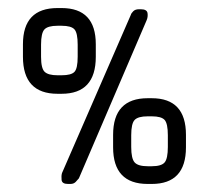

<svg xmlns="http://www.w3.org/2000/svg" viewBox="-20 -457 519 477"><path d="M357 0H347Q261 0 261 -91V-122Q261 -213 347 -213H357Q442 -213 442 -122V-91Q442 0 357 0ZM397 -121Q397 -150 389 -159Q381 -168 357 -168H347Q323 -168 314.5 -159Q306 -150 306 -121V-92Q306 -63 314.5 -53.5Q323 -44 347 -44H357Q381 -44 389 -53.5Q397 -63 397 -92ZM176 -14Q174 -12 172 -9.5Q170 -7 168 -5Q163 0 155 0H149Q134 0 133 -10Q132 -20 134 -27L305 -420Q306 -424 311 -429Q316 -434 325 -434H330Q345 -434 346.5 -424.5Q348 -415 344 -406ZM133 -224H123Q37 -224 37 -316V-347Q37 -437 123 -437H133Q218 -437 218 -347V-316Q218 -224 133 -224ZM173 -346Q173 -375 165 -384Q157 -393 133 -393H123Q99 -393 90.5 -384Q82 -375 82 -346V-316Q82 -287 91 -278.5Q100 -270 123 -270H133Q157 -270 165 -278.5Q173 -287 173 -316Z"/></svg>

Font: Chathura
Style: Bold
Weight: 700
Designer: Appaji Ambarisha Darbha
Foundry: Aditya Fonts
Version: Version 1.001 2016